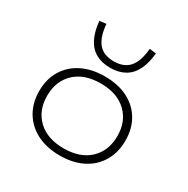

<svg xmlns="http://www.w3.org/2000/svg" viewBox="-170 -900 1036 1059"><g transform="rotate(30 347.5 -371.0)"><path d="M348 8Q265 8 203 -23.5Q141 -55 107 -112Q73 -169 73 -244Q73 -320 107 -376.5Q141 -433 203 -464Q265 -495 348 -495Q432 -495 493.5 -464Q555 -433 588.5 -376.5Q622 -320 622 -244Q622 -169 588.5 -112Q555 -55 493.5 -23.5Q432 8 348 8ZM347 -37Q452 -37 511.5 -93.5Q571 -150 571 -244Q571 -337 511.5 -393.5Q452 -450 348 -450Q243 -450 183.5 -393.5Q124 -337 124 -244Q124 -150 183.5 -93.5Q243 -37 347 -37ZM347 -550Q294 -550 255.5 -571.5Q217 -593 195 -636.5Q173 -680 167 -745L209 -750Q216 -668 249 -629.5Q282 -591 347 -591Q411 -591 444.5 -629.5Q478 -668 485 -750L527 -745Q521 -680 499 -636.5Q477 -593 438.5 -571.5Q400 -550 347 -550Z"/></g></svg>

Font: Nunito Sans 10pt Expanded ExtraLight
Style: Regular
Weight: 250
Width: 7
Designer: Vernon Adams
Foundry: Vernon Adams
Version: Version 3.101;gftools[0.9.27]